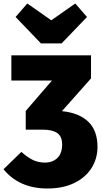

<svg xmlns="http://www.w3.org/2000/svg" viewBox="-40 -850 582 1097"><path d="M517 -11Q517 56 483 110Q449 164 384.5 195.5Q320 227 231 227Q70 227 -20 117L82 18Q118 50 149 64.5Q180 79 217 79Q260 79 287.5 53Q315 27 315 -25Q315 -70 287.5 -89.5Q260 -109 208 -109H107V-216L257 -390H25V-534H480V-402L314 -215Q412 -205 464.5 -154.5Q517 -104 517 -11ZM457 -753 312 -602H194L49 -753L116 -830L253 -734L390 -830Z"/></svg>

Font: FiraGO Heavy
Style: Regular
Weight: 900
Designer: bBox Type
Foundry: bBox Type GmbH
Version: Version 1.001